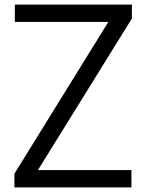

<svg xmlns="http://www.w3.org/2000/svg" viewBox="-20 -820 640 840"><path d="M43 0V-60L454 -724H45V-800H557V-739L146 -76H555V0Z"/></svg>

Font: Victor Mono Thin Medium
Style: Regular
Weight: 500
Monospace: yes
Version: Version 1.561;gftools[0.9.30]